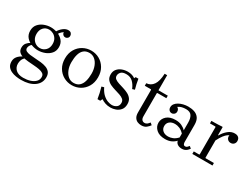

<svg xmlns="http://www.w3.org/2000/svg" viewBox="-65 -1362 3038 2314"><g transform="rotate(30 1454.0 -205.0)"><path d="M258 -470Q305 -470 351.5 -452.5Q398 -435 429 -399.5Q460 -364 460 -310Q460 -256 429 -220.5Q398 -185 351.5 -167.5Q305 -150 258 -150Q212 -150 166 -167.5Q120 -185 90 -220.5Q60 -256 60 -310Q60 -364 90 -399.5Q120 -435 166 -452.5Q212 -470 258 -470ZM264 -185Q309 -185 342 -217Q375 -249 375 -304Q375 -348 356.5 -377Q338 -406 310 -420.5Q282 -435 252 -435Q205 -435 175 -402Q145 -369 145 -316Q145 -273 162.5 -244Q180 -215 207 -200Q234 -185 264 -185ZM130 -108Q130 -84 150.5 -72.5Q171 -61 205 -56.5Q239 -52 279.5 -50Q320 -48 360.5 -43.5Q401 -39 435 -26.5Q469 -14 489.5 11.5Q510 37 510 81Q510 163 442 211.5Q374 260 259 260Q226 260 189.5 254.5Q153 249 121 234Q89 219 69.5 192.5Q50 166 50 124Q50 83 75 53Q100 23 143 2L173 11Q148 32 139 57.5Q130 83 130 108Q130 159 165.5 192Q201 225 269 225Q321 225 364 211.5Q407 198 433.5 171.5Q460 145 460 106Q460 76 439 61Q418 46 383 39.5Q348 33 306.5 30.5Q265 28 223.5 24Q182 20 147 10Q112 0 91 -21.5Q70 -43 70 -81Q70 -121 91.5 -146Q113 -171 141 -186L166 -173Q147 -158 138.5 -140Q130 -122 130 -108ZM330 -452Q354 -493 388 -519Q422 -545 456 -545Q484 -545 497 -530Q510 -515 510 -496Q510 -476 496.5 -463Q483 -450 465 -450Q446 -450 433 -463Q420 -476 420 -495Q420 -503 424.5 -513Q429 -523 435 -529L434 -502Q418 -497 398 -480Q378 -463 360 -431Z M820 -470Q882 -470 934 -441Q986 -412 1018 -358Q1050 -304 1050 -230Q1050 -156 1018 -102Q986 -48 934 -19Q882 10 820 10Q759 10 706.5 -19Q654 -48 622 -102Q590 -156 590 -230Q590 -304 622 -358Q654 -412 706.5 -441Q759 -470 820 -470ZM825 -25Q875 -25 904.5 -51.5Q934 -78 947 -124Q960 -170 960 -230Q960 -289 941 -335.5Q922 -382 889.5 -408.5Q857 -435 815 -435Q766 -435 736 -409Q706 -383 693 -336.5Q680 -290 680 -230Q680 -171 699 -124.5Q718 -78 750.5 -51.5Q783 -25 825 -25Z M1233 -361Q1233 -334 1253.5 -318.5Q1274 -303 1306.5 -292.5Q1339 -282 1375.5 -271Q1412 -260 1444.5 -243.5Q1477 -227 1497.5 -199.5Q1518 -172 1518 -127Q1518 -77 1492.5 -46.5Q1467 -16 1430.5 -3Q1394 10 1360 10Q1319 10 1286.5 -1Q1254 -12 1228 -30L1213 0H1175Q1169 -39 1160.5 -77.5Q1152 -116 1140 -155L1173 -165Q1200 -109 1234 -78.5Q1268 -48 1301 -36.5Q1334 -25 1358 -25Q1393 -25 1420.5 -44.5Q1448 -64 1448 -104Q1448 -135 1427.5 -152.5Q1407 -170 1374.5 -181Q1342 -192 1305.5 -202.5Q1269 -213 1236.5 -228Q1204 -243 1183.5 -269.5Q1163 -296 1163 -339Q1163 -383 1187 -412Q1211 -441 1248.5 -455.5Q1286 -470 1328 -470Q1360 -470 1387 -461.5Q1414 -453 1431 -439L1441 -460H1479Q1484 -426 1491.5 -392Q1499 -358 1509 -324L1476 -314Q1454 -368 1418.5 -401.5Q1383 -435 1327 -435Q1275 -435 1254 -411.5Q1233 -388 1233 -361Z M1871 -77 1898 -54Q1882 -31 1856.5 -10.5Q1831 10 1787 10Q1759 10 1734 -1Q1709 -12 1693.5 -37.5Q1678 -63 1678 -105V-420L1673 -425H1588V-460Q1648 -464 1683.5 -514.5Q1719 -565 1723 -670H1758V-460H1888V-425H1763L1758 -420V-99Q1758 -66 1772 -50.5Q1786 -35 1808 -35Q1828 -35 1842.5 -46.5Q1857 -58 1871 -77Z M2352 10Q2318 10 2294 -5Q2270 -20 2263 -50V-300Q2263 -361 2240.5 -395.5Q2218 -430 2161 -430Q2130 -430 2103.5 -423.5Q2077 -417 2054 -400Q2070 -391 2076.5 -378Q2083 -365 2083 -350Q2083 -328 2068 -314Q2053 -300 2033 -300Q2012 -300 1997.5 -315Q1983 -330 1983 -356Q1983 -382 1999 -403Q2015 -424 2042 -439Q2069 -454 2102.5 -462Q2136 -470 2170 -470Q2218 -470 2257 -456.5Q2296 -443 2319.5 -409.5Q2343 -376 2343 -315V-77Q2343 -63 2349.5 -49Q2356 -35 2375 -35Q2389 -35 2400 -45Q2411 -55 2421 -68L2448 -45Q2436 -28 2422 -15.5Q2408 -3 2391 3.5Q2374 10 2352 10ZM2118 10Q2039 10 1996 -29Q1953 -68 1953 -122Q1953 -177 1996 -215.5Q2039 -254 2118 -254Q2168 -254 2204 -237Q2240 -220 2263 -194V-149Q2231 -183 2198 -196Q2165 -209 2136 -209Q2089 -209 2061 -185.5Q2033 -162 2033 -122Q2033 -83 2061 -59Q2089 -35 2136 -35Q2165 -35 2198 -48Q2231 -61 2263 -95V-50Q2240 -24 2204 -7Q2168 10 2118 10Z M2655 -350Q2684 -401 2726.5 -436Q2769 -471 2818 -470Q2843 -470 2858.5 -461Q2874 -452 2881 -437.5Q2888 -423 2888 -405Q2888 -379 2871 -362Q2854 -345 2828 -345Q2802 -345 2785 -362Q2768 -379 2768 -405Q2768 -414 2774 -429Q2780 -444 2787 -451L2786 -425Q2767 -419 2747 -405Q2727 -391 2704.5 -362Q2682 -333 2655 -280ZM2655 -40 2660 -35H2775V0H2495V-35H2570L2575 -40V-420L2570 -425H2495V-460Q2521 -460 2545.5 -460.5Q2570 -461 2594.5 -462Q2619 -463 2645 -465L2650 -460V-350H2655Z"/></g></svg>

Font: Brygada 1918
Style: Regular
Weight: 400
Designer: Mateusz Machalski | Borys Kosmynka | Przemek Hoffer
Foundry: NIEPODLEGLA 2018
Version: Version 3.006